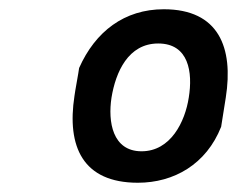

<svg xmlns="http://www.w3.org/2000/svg" viewBox="-20 -734 512 415"><path d="M141 -527C124 -417 159 -339 278 -339C356 -339 426 -379 458 -460L468 -523C485 -631 453 -714 334 -714C249 -714 186 -666 151 -587C150 -578 142 -536 141 -527ZM221 -523C230 -578 257 -640 322 -640C388 -640 397 -578 388 -523C380 -471 349 -407 286 -407C223 -407 213 -471 221 -523Z"/></svg>

Font: Asimov Print
Style: CIt
Weight: 500
Designer: Google
Version: Version 2.000980: 2014